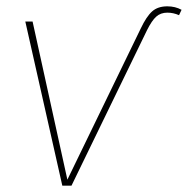

<svg xmlns="http://www.w3.org/2000/svg" viewBox="-20 -587 594 607"><path d="M60 -519H83L193 -19L425 -497Q443 -535 461 -551Q479 -567 509 -567Q534 -567 554 -556L546 -539Q528 -547 509 -547Q488 -547 474 -534.5Q460 -522 445 -492L206 0H177Z"/></svg>

Font: FiraGO Thin
Style: Italic
Weight: 100
Italic angle: -8°
Designer: bBox Type GmbH
Foundry: bBox Type GmbH
Version: Version 1.001